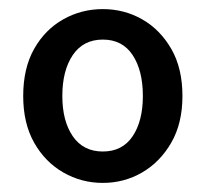

<svg xmlns="http://www.w3.org/2000/svg" viewBox="-20 -830 453 422"><path d="M206 -428Q159 -428 119 -451Q79 -474 55 -516.5Q31 -559 31 -619Q31 -680 55 -722.5Q79 -765 119 -787.5Q159 -810 206 -810Q253 -810 292.5 -787.5Q332 -765 356.5 -722.5Q381 -680 381 -619Q381 -559 356.5 -516.5Q332 -474 292.5 -451Q253 -428 206 -428ZM206 -497Q249 -497 271.5 -530.5Q294 -564 294 -619Q294 -675 271.5 -709Q249 -743 206 -743Q163 -743 140 -709Q117 -675 117 -619Q117 -564 140 -530.5Q163 -497 206 -497Z"/></svg>

Font: Source Han Sans SC Medium
Style: Regular
Weight: 500
Designer: Ryoko NISHIZUKA 西塚涼子 (kana, bopomofo & ideographs); Paul D. Hunt (Latin, Greek & Cyrillic); Sandoll Communications 산돌커뮤니
Foundry: Adobe
Version: Version 2.004;hotconv 1.0.118;makeotfexe 2.5.65603